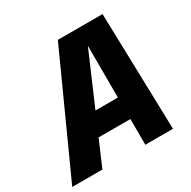

<svg xmlns="http://www.w3.org/2000/svg" viewBox="-196 -895 1045 1053"><g transform="rotate(-30 327.0 -369.0)"><path d="M-32.5 0 302.5 -738H585.5L605.5 0H430.5L430 -163H228.5L158.5 0ZM287.5 -299.5H429.5L429 -628Z"/></g></svg>

Font: Epilogue ExtraBold
Style: Italic
Weight: 800
Italic angle: -12°
Designer: Tyler Finck
Foundry: Etcetera Type Co
Version: Version 2.111; ttfautohint (v1.8.3)